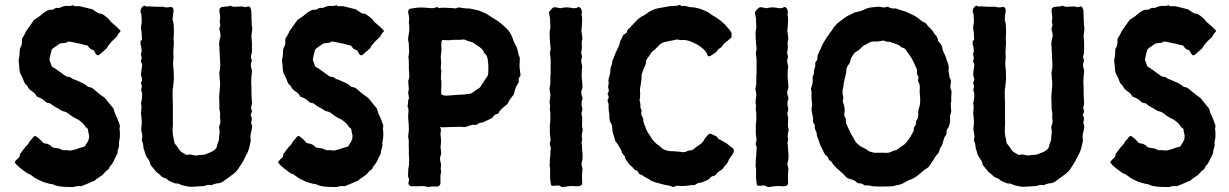

<svg xmlns="http://www.w3.org/2000/svg" viewBox="-20 -752 4940 772"><path d="M187 -549Q184 -539 180 -519Q177 -511 182 -503Q182 -501 184 -497Q186 -493 186 -491Q188 -483 194 -481Q201 -478 240 -449Q248 -443 255 -443Q262 -443 266 -439Q270 -435 277 -433Q280 -432 286.5 -429.5Q293 -427 296 -425Q320 -416 331 -405Q332 -404 335 -403L338 -402Q348 -401 356 -394Q357 -393 364 -387Q371 -381 375 -378Q376 -377 379.5 -374.5Q383 -372 385 -370Q401 -360 406 -353Q409 -349 416 -340.5Q423 -332 426 -328Q428 -326 431 -322.5Q434 -319 435 -317Q438 -314 438 -310Q439 -308 440 -303.5Q441 -299 442 -297Q450 -279 452 -275L461 -251Q462 -249 462 -242Q462 -241 461 -237.5Q460 -234 461 -232Q464 -208 460 -187Q457 -179 459 -170Q459 -166 457 -158Q452 -146 453 -141Q453 -137 451 -133Q446 -122 436 -102Q434 -98 430 -92Q422 -85 419 -76Q417 -71 414 -70Q406 -65 398 -55Q393 -48 379 -39.5Q365 -31 360 -25H359Q327 -11 311 -5Q306 -2 297 -4Q288 -4 283 -2Q277 0 273 0Q248 0 235 -1Q206 -3 192 -11Q192 -12 189.5 -12Q187 -12 186 -12Q184 -12 178 -13.5Q172 -15 169 -16Q166 -17 158 -19Q154 -20 146 -24Q144 -25 139.5 -27Q135 -29 133 -30Q125 -34 122 -36Q104 -49 102 -50Q100 -52 95.5 -53Q91 -54 89 -56Q55 -79 40 -97V-102Q48 -112 52 -115Q60 -121 60 -129Q60 -134 66 -140Q68 -142 72 -148Q76 -154 78 -156Q79 -157 81.5 -160.5Q84 -164 86 -165Q94 -172 97 -180Q99 -184 105 -190Q106 -191 109.5 -195Q113 -199 114 -201Q119 -207 125 -204Q139 -194 145 -187Q153 -175 163 -175Q176 -174 188 -162Q194 -158 197 -158Q198 -158 217 -155Q219 -154 222 -153Q225 -152 226 -151Q232 -148 233 -148Q243 -149 261 -147H266Q269 -148 276 -149.5Q283 -151 286 -152Q291 -154 300 -157Q309 -160 314 -161Q321 -162 324 -168Q326 -173 332 -181Q336 -190 337 -192Q339 -206 338 -210Q334 -222 334 -229Q334 -235 328 -238Q324 -240 320 -248Q318 -251 312 -257Q310 -259 305.5 -262.5Q301 -266 299 -268Q298 -268 296 -269.5Q294 -271 293 -272Q279 -277 259 -292Q246 -303 236 -304Q234 -304 224 -309Q216 -315 212 -317Q209 -318 203 -321.5Q197 -325 194 -327Q192 -328 188 -331.5Q184 -335 180.5 -336.5Q177 -338 173 -338Q165 -339 158 -348Q157 -349 148 -355Q145 -357 139 -359.5Q133 -362 130 -363Q126 -365 126 -367Q123 -375 110 -384Q94 -394 91 -405Q90 -407 87 -410Q80 -414 77 -423Q70 -442 66 -448Q60 -458 58 -473Q58 -478 57 -489.5Q56 -501 55 -507Q55 -514 56 -517Q59 -526 59 -546Q59 -556 62 -560Q70 -572 68 -591Q68 -598 72 -602Q74 -605 77 -610.5Q80 -616 81 -618Q82 -620 84 -624.5Q86 -629 88 -631Q97 -643 115 -669Q116 -672 119 -673Q122 -675 128.5 -679.5Q135 -684 138 -686Q142 -688 143 -690Q157 -702 161 -704Q175 -714 186 -713Q192 -712 198 -716Q205 -722 214 -720Q218 -720 224 -722Q238 -730 257 -728Q263 -727 273 -731H275Q276 -727 283 -727H301Q309 -725 325.5 -721Q342 -717 350 -715Q352 -715 354 -713L372 -701Q377 -697 386 -697Q387 -696 389 -696Q391 -696 392 -695Q395 -693 402 -688Q409 -683 414 -678.5Q419 -674 422 -669Q422 -668 423 -667Q424 -666 425 -665L446 -647Q449 -644 452.5 -641Q456 -638 459.5 -634Q463 -630 465 -628V-627Q455 -617 451 -607Q450 -606 449 -604.5Q448 -603 447 -602Q441 -597 430 -586Q413 -567 412 -563Q412 -561 408 -557Q395 -545 382 -534Q372 -524 364 -537L361 -543Q358 -551 351 -552Q342 -554 335 -565Q332 -570 327 -570Q319 -571 308 -575L293 -578Q265 -584 264 -584Q253 -586 249 -582Q245 -579 235 -579Q225 -579 218 -575Q200 -563 192 -557Q189 -555 187 -549Z M994 -642V-632Q993 -628 992 -618Q991 -608 991 -604Q991 -600 992 -592.5Q993 -585 993 -581V-545Q993 -538 990 -530Q988 -521 990 -517Q994 -510 992 -506Q985 -489 993 -470V-462Q993 -457 991 -445Q991 -441 990.5 -434.5Q990 -428 990 -425V-419Q990 -416 990.5 -410Q991 -404 991 -400V-381Q991 -367 993 -341Q993 -329 991 -326Q988 -320 991 -313Q995 -305 990 -295Q986 -289 990 -285Q994 -276 991 -265Q989 -259 991 -253Q995 -247 993 -236Q992 -231 989.5 -220Q987 -209 987 -204Q987 -199 988 -187V-185Q987 -180 985 -171Q983 -162 981.5 -156Q980 -150 977 -142.5Q974 -135 970 -129L967 -123Q956 -99 949 -90L937 -72Q930 -61 915 -50Q902 -41 878 -23Q867 -15 855 -15Q851 -15 836 -10Q830 -6 827 -8Q815 -10 807 -6Q806 -6 804 -5Q802 -4 801 -4Q795 -4 783 -3Q771 -2 761.5 -1.5Q752 -1 744 -1Q713 -5 699 -13L697 -14H695Q684 -13 671 -20Q669 -21 666 -22Q663 -23 662 -24Q657 -26 654 -29Q649 -35 639 -37Q636 -38 630 -42L621 -51Q608 -61 606 -64Q602 -68 596 -76Q590 -84 586 -88Q584 -92 584 -95Q582 -104 577 -111Q566 -124 563 -137Q563 -140 558 -153Q556 -161 556 -166Q556 -175 552 -182Q549 -187 551 -195Q553 -203 552 -207Q552 -210 550.5 -217Q549 -224 548 -228V-238Q550 -244 550 -266Q549 -276 547 -298Q547 -302 548 -309.5Q549 -317 549 -323Q549 -329 547 -335V-336Q548 -340 549.5 -348Q551 -356 551 -359Q553 -376 549 -385Q546 -390 549 -397Q552 -406 548 -413Q546 -421 550 -426Q553 -432 550 -440Q547 -446 547 -454Q549 -476 551 -485Q553 -494 549 -499Q545 -505 548 -511Q551 -520 548 -528Q545 -534 548 -540Q551 -545 549 -553Q549 -556 548 -562.5Q547 -569 546 -572Q546 -573 545 -574V-576V-588Q551 -589 551 -596Q550 -600 550 -609Q550 -620 549 -625Q545 -641 549 -657Q550 -660 550 -665Q550 -668 549.5 -676Q549 -684 549 -687Q549 -697 545 -704V-709Q547 -723 559 -729H561Q570 -724 576 -726Q578 -728 581 -726Q619 -724 630 -725Q637 -725 639 -724Q648 -721 658 -723Q660 -723 664 -723.5Q668 -724 669 -724L675 -721Q678 -715 678 -708Q678 -707 676.5 -699.5Q675 -692 675 -688Q673 -674 675 -668Q679 -658 679 -638V-616Q677 -592 679 -586V-580Q679 -576 677.5 -553.5Q676 -531 678 -528V-523Q677 -520 677 -513Q677 -506 676 -502Q676 -487 677 -480Q679 -472 679 -432Q678 -416 674 -389V-367Q674 -361 674.5 -350.5Q675 -340 675 -334V-316V-279V-270Q676 -263 674 -226Q674 -219 676 -205Q676 -204 679 -192Q681 -177 682 -176Q684 -173 688.5 -167.5Q693 -162 695 -159Q697 -157 699 -153Q703 -145 712 -139Q719 -136 726 -131Q731 -128 738 -130Q744 -132 750 -130Q764 -126 771 -127Q776 -128 785.5 -129Q795 -130 800 -130Q803 -130 807 -132Q809 -133 819.5 -137Q830 -141 835 -144Q852 -153 853 -168Q855 -176 857 -180Q861 -187 861 -196Q860 -200 862 -210Q862 -212 862.5 -216Q863 -220 863 -223Q863 -228 861 -240Q861 -245 863 -249Q867 -258 866 -268Q864 -282 865 -291Q866 -299 863 -309Q862 -312 862 -319V-336Q862 -340 861.5 -348Q861 -356 861 -360Q861 -367 863 -386Q865 -405 865 -415Q865 -416 862 -455V-462Q867 -479 865 -505Q864 -514 863.5 -533.5Q863 -553 862 -563Q859 -581 866 -603Q868 -614 863 -630Q861 -636 863 -642Q867 -647 865 -657Q862 -666 865 -676V-684Q863 -700 862 -709Q862 -725 880 -725Q897 -725 905 -729H907Q917 -723 929 -725Q952 -727 960 -725Q967 -722 974 -725Q981 -729 986 -722Q988 -718 990 -712Q991 -704 991 -689Q991 -674 992 -667Q992 -665 992 -656Q992 -647 994 -642Z M1246 -549Q1243 -539 1239 -519Q1236 -511 1241 -503Q1241 -501 1243 -497Q1245 -493 1245 -491Q1247 -483 1253 -481Q1260 -478 1299 -449Q1307 -443 1314 -443Q1321 -443 1325 -439Q1329 -435 1336 -433Q1339 -432 1345.5 -429.5Q1352 -427 1355 -425Q1379 -416 1390 -405Q1391 -404 1394 -403L1397 -402Q1407 -401 1415 -394Q1416 -393 1423 -387Q1430 -381 1434 -378Q1435 -377 1438.5 -374.5Q1442 -372 1444 -370Q1460 -360 1465 -353Q1468 -349 1475 -340.5Q1482 -332 1485 -328Q1487 -326 1490 -322.5Q1493 -319 1494 -317Q1497 -314 1497 -310Q1498 -308 1499 -303.5Q1500 -299 1501 -297Q1509 -279 1511 -275L1520 -251Q1521 -249 1521 -242Q1521 -241 1520 -237.5Q1519 -234 1520 -232Q1523 -208 1519 -187Q1516 -179 1518 -170Q1518 -166 1516 -158Q1511 -146 1512 -141Q1512 -137 1510 -133Q1505 -122 1495 -102Q1493 -98 1489 -92Q1481 -85 1478 -76Q1476 -71 1473 -70Q1465 -65 1457 -55Q1452 -48 1438 -39.5Q1424 -31 1419 -25H1418Q1386 -11 1370 -5Q1365 -2 1356 -4Q1347 -4 1342 -2Q1336 0 1332 0Q1307 0 1294 -1Q1265 -3 1251 -11Q1251 -12 1248.5 -12Q1246 -12 1245 -12Q1243 -12 1237 -13.5Q1231 -15 1228 -16Q1225 -17 1217 -19Q1213 -20 1205 -24Q1203 -25 1198.5 -27Q1194 -29 1192 -30Q1184 -34 1181 -36Q1163 -49 1161 -50Q1159 -52 1154.5 -53Q1150 -54 1148 -56Q1114 -79 1099 -97V-102Q1107 -112 1111 -115Q1119 -121 1119 -129Q1119 -134 1125 -140Q1127 -142 1131 -148Q1135 -154 1137 -156Q1138 -157 1140.5 -160.5Q1143 -164 1145 -165Q1153 -172 1156 -180Q1158 -184 1164 -190Q1165 -191 1168.5 -195Q1172 -199 1173 -201Q1178 -207 1184 -204Q1198 -194 1204 -187Q1212 -175 1222 -175Q1235 -174 1247 -162Q1253 -158 1256 -158Q1257 -158 1276 -155Q1278 -154 1281 -153Q1284 -152 1285 -151Q1291 -148 1292 -148Q1302 -149 1320 -147H1325Q1328 -148 1335 -149.5Q1342 -151 1345 -152Q1350 -154 1359 -157Q1368 -160 1373 -161Q1380 -162 1383 -168Q1385 -173 1391 -181Q1395 -190 1396 -192Q1398 -206 1397 -210Q1393 -222 1393 -229Q1393 -235 1387 -238Q1383 -240 1379 -248Q1377 -251 1371 -257Q1369 -259 1364.5 -262.5Q1360 -266 1358 -268Q1357 -268 1355 -269.5Q1353 -271 1352 -272Q1338 -277 1318 -292Q1305 -303 1295 -304Q1293 -304 1283 -309Q1275 -315 1271 -317Q1268 -318 1262 -321.5Q1256 -325 1253 -327Q1251 -328 1247 -331.5Q1243 -335 1239.5 -336.5Q1236 -338 1232 -338Q1224 -339 1217 -348Q1216 -349 1207 -355Q1204 -357 1198 -359.5Q1192 -362 1189 -363Q1185 -365 1185 -367Q1182 -375 1169 -384Q1153 -394 1150 -405Q1149 -407 1146 -410Q1139 -414 1136 -423Q1129 -442 1125 -448Q1119 -458 1117 -473Q1117 -478 1116 -489.5Q1115 -501 1114 -507Q1114 -514 1115 -517Q1118 -526 1118 -546Q1118 -556 1121 -560Q1129 -572 1127 -591Q1127 -598 1131 -602Q1133 -605 1136 -610.5Q1139 -616 1140 -618Q1141 -620 1143 -624.5Q1145 -629 1147 -631Q1156 -643 1174 -669Q1175 -672 1178 -673Q1181 -675 1187.5 -679.5Q1194 -684 1197 -686Q1201 -688 1202 -690Q1216 -702 1220 -704Q1234 -714 1245 -713Q1251 -712 1257 -716Q1264 -722 1273 -720Q1277 -720 1283 -722Q1297 -730 1316 -728Q1322 -727 1332 -731H1334Q1335 -727 1342 -727H1360Q1368 -725 1384.5 -721Q1401 -717 1409 -715Q1411 -715 1413 -713L1431 -701Q1436 -697 1445 -697Q1446 -696 1448 -696Q1450 -696 1451 -695Q1454 -693 1461 -688Q1468 -683 1473 -678.5Q1478 -674 1481 -669Q1481 -668 1482 -667Q1483 -666 1484 -665L1505 -647Q1508 -644 1511.5 -641Q1515 -638 1518.5 -634Q1522 -630 1524 -628V-627Q1514 -617 1510 -607Q1509 -606 1508 -604.5Q1507 -603 1506 -602Q1500 -597 1489 -586Q1472 -567 1471 -563Q1471 -561 1467 -557Q1454 -545 1441 -534Q1431 -524 1423 -537L1420 -543Q1417 -551 1410 -552Q1401 -554 1394 -565Q1391 -570 1386 -570Q1378 -571 1367 -575L1352 -578Q1324 -584 1323 -584Q1312 -586 1308 -582Q1304 -579 1294 -579Q1284 -579 1277 -575Q1259 -563 1251 -557Q1248 -555 1246 -549Z M2071 -465Q2071 -461 2073 -451V-450Q2072 -449 2072 -448Q2072 -447 2071.5 -446.5Q2071 -446 2071 -445Q2063 -436 2066 -425Q2068 -422 2064 -418Q2052 -402 2047 -376Q2046 -371 2041 -366Q2026 -348 2024 -340Q2023 -337 2019 -333Q2015 -330 2009 -324.5Q2003 -319 1999 -316Q1987 -304 1986 -300Q1982 -293 1976 -293Q1970 -292 1964 -284Q1960 -280 1959 -278Q1953 -274 1919 -259H1917Q1908 -259 1899 -252Q1894 -249 1890 -250Q1880 -252 1860 -244Q1859 -244 1856.5 -243Q1854 -242 1852 -241.5Q1850 -241 1848 -241Q1845 -241 1837 -242Q1829 -243 1824 -242Q1803 -242 1761 -240Q1757 -240 1755 -241Q1752 -242 1751 -241Q1750 -240 1751 -238Q1754 -230 1752 -221Q1751 -217 1751 -210Q1755 -190 1752 -167Q1750 -160 1752 -154Q1756 -136 1751 -124Q1747 -113 1752 -98Q1754 -88 1753 -83Q1751 -73 1753 -68Q1755 -60 1752 -53Q1751 -51 1751 -47V-14Q1749 -5 1740 -2Q1739 -2 1736 -2Q1733 -2 1730.5 -2Q1728 -2 1726 -2Q1710 -2 1706 -1Q1702 1 1697 -1Q1685 -5 1661 -3H1634Q1627 -4 1624 -9.5Q1621 -15 1623 -22Q1627 -28 1623 -37Q1619 -42 1621 -49V-63Q1622 -67 1622 -75Q1622 -77 1623 -80Q1624 -83 1624 -85Q1624 -88 1624.5 -94Q1625 -100 1625 -104V-118Q1625 -119 1624.5 -122.5Q1624 -126 1624 -128Q1624 -131 1624 -137Q1624 -143 1624 -148Q1624 -153 1624 -157Q1623 -165 1623.5 -172Q1624 -179 1623.5 -187Q1623 -195 1621 -201Q1621 -208 1622 -211Q1622 -214 1623 -220Q1624 -226 1624 -229Q1624 -255 1622 -267Q1620 -284 1622 -299Q1624 -314 1619 -322V-327Q1621 -339 1621 -345Q1621 -352 1624 -354Q1626 -356 1624 -359Q1624 -363 1623 -369.5Q1622 -376 1621 -379Q1621 -383 1622 -384Q1625 -392 1623 -406Q1623 -408 1622.5 -411.5Q1622 -415 1622 -417Q1620 -425 1623 -431Q1627 -442 1625 -459Q1625 -461 1624.5 -465Q1624 -469 1624 -471Q1624 -474 1624 -495Q1624 -516 1622 -520Q1622 -525 1623 -528Q1626 -546 1625 -551Q1624 -554 1624 -568Q1624 -582 1621 -590V-596Q1621 -597 1622 -605.5Q1623 -614 1624 -618Q1628 -635 1624 -660Q1624 -666 1625 -669V-680Q1625 -683 1623.5 -691Q1622 -699 1621 -703Q1621 -718 1636 -718Q1640 -718 1642 -719Q1667 -724 1704 -720Q1725 -717 1737 -724H1739Q1741 -718 1749 -720Q1759 -722 1788 -720Q1790 -720 1798 -719.5Q1806 -719 1811 -718Q1814 -718 1816 -720Q1824 -723 1833 -721Q1837 -720 1841.5 -719.5Q1846 -719 1851.5 -718.5Q1857 -718 1860 -718Q1869 -718 1873 -717Q1892 -713 1904 -710Q1908 -709 1916 -705Q1917 -705 1920.5 -703Q1924 -701 1926 -701Q1931 -700 1954 -685Q1959 -681 1969.5 -675Q1980 -669 1982 -667L1994 -658Q1998 -655 2005.5 -648Q2013 -641 2017 -637Q2031 -624 2039 -604Q2040 -601 2043.5 -591.5Q2047 -582 2050 -577Q2059 -561 2062 -547Q2064 -532 2068 -525Q2070 -521 2070 -518Q2070 -503 2069 -495V-490Q2069 -486 2069.5 -477.5Q2070 -469 2071 -465ZM1943 -457Q1945 -490 1941 -514Q1938 -531 1928 -538Q1925 -540 1925 -543Q1922 -553 1908 -563L1881 -581Q1879 -582 1874 -583.5Q1869 -585 1867 -586Q1859 -588 1855 -590Q1848 -594 1840 -593Q1836 -592 1826 -592H1803Q1787 -589 1766 -591Q1759 -592 1758 -591Q1757 -590 1755 -583Q1754 -570 1755 -557V-548Q1755 -547 1753.5 -537Q1752 -527 1752 -522Q1752 -516 1754 -502Q1754 -498 1753 -490.5Q1752 -483 1752.5 -477Q1753 -471 1755 -466Q1755 -465 1754.5 -463.5Q1754 -462 1754 -461L1753 -446Q1752 -431 1754 -431Q1756 -413 1754 -395V-375Q1754 -371 1757 -371Q1768 -366 1785 -368Q1790 -368 1798.5 -369Q1807 -370 1814 -370.5Q1821 -371 1827 -371Q1842 -371 1868 -375Q1872 -375 1876 -377Q1879 -379 1884.5 -383Q1890 -387 1893 -389L1902 -395Q1910 -400 1911 -402Q1914 -406 1931 -433Q1932 -434 1933.5 -436.5Q1935 -439 1936 -440Q1942 -447 1943 -457Z M2244 0Q2245 0 2247 -0.5Q2249 -1 2251 -1Q2266 -4 2282 -4Q2286 -5 2294 -3Q2303 -2 2313 -5Q2321 -8 2321 -17Q2321 -21 2320.5 -29.5Q2320 -38 2320 -42Q2320 -51 2322 -69Q2322 -79 2320 -83Q2317 -89 2319 -99Q2324 -113 2322 -135Q2322 -139 2321 -147Q2320 -155 2320 -159V-168Q2317 -177 2320 -186Q2321 -188 2321 -193Q2317 -204 2322 -224Q2324 -232 2321 -239Q2320 -243 2320 -251Q2321 -260 2321 -279Q2320 -282 2319 -287.5Q2318 -293 2318 -296Q2318 -299 2320 -305Q2323 -312 2320 -322Q2319 -324 2318.5 -328Q2318 -332 2318 -333Q2318 -345 2322 -354Q2323 -356 2321 -363Q2314 -379 2320 -393Q2322 -396 2322 -403Q2322 -409 2321 -421.5Q2320 -434 2319 -440V-462Q2319 -464 2319.5 -469Q2320 -474 2320 -476Q2320 -478 2320.5 -481Q2321 -484 2321 -485Q2320 -488 2319 -495Q2318 -502 2317 -506Q2317 -512 2318 -515Q2322 -524 2319 -530Q2316 -538 2318 -548Q2321 -560 2319 -574Q2318 -582 2321 -593Q2322 -599 2321 -605L2318 -626V-632Q2320 -648 2320 -657Q2322 -679 2319 -690Q2318 -693 2319 -696Q2323 -714 2309 -724H2306Q2296 -718 2285 -719Q2257 -725 2239 -720Q2234 -718 2228 -720Q2218 -722 2212 -723Q2204 -723 2199 -717Q2197 -715 2193.5 -711Q2190 -707 2188 -705V-697Q2188 -695 2190.5 -684Q2193 -673 2192 -666V-659Q2195 -643 2190 -624V-618Q2190 -611 2190.5 -597.5Q2191 -584 2192 -577Q2192 -574 2193 -567Q2194 -560 2194 -557Q2194 -554 2193 -549Q2192 -544 2192 -542Q2190 -536 2192 -531Q2194 -516 2194 -514V-504V-484V-457Q2194 -455 2193.5 -452Q2193 -449 2193 -448V-424Q2193 -408 2190 -400Q2188 -396 2190 -393Q2190 -389 2191.5 -381.5Q2193 -374 2193 -373V-368Q2192 -359 2190 -343Q2189 -340 2191 -334Q2193 -323 2191 -318Q2190 -313 2192 -305Q2193 -299 2193 -286V-275Q2193 -263 2192 -258Q2190 -248 2191 -243V-227V-214Q2193 -198 2194 -191Q2194 -187 2192 -181Q2189 -174 2192 -167Q2196 -160 2194 -149Q2193 -146 2193 -135Q2193 -125 2192 -120Q2192 -119 2191.5 -116.5Q2191 -114 2191 -112Q2191 -94 2190 -85Q2190 -84 2190.5 -82Q2191 -80 2191 -79Q2191 -78 2191.5 -76Q2192 -74 2192 -72V-34Q2192 -29 2193 -27Q2193 -22 2195 -12Q2195 -5 2202 -5Q2212 -5 2217 -6Q2229 -8 2238 0Z M2925 -157Q2934 -150 2929 -139Q2928 -138 2927 -135.5Q2926 -133 2926 -132Q2918 -122 2912 -112Q2910 -110 2910 -109Q2908 -99 2897 -88L2894 -85Q2892 -81 2889 -77Q2886 -73 2883.5 -71Q2881 -69 2876 -66Q2871 -63 2869 -61Q2862 -56 2860 -52Q2854 -44 2848 -44Q2841 -44 2836 -37Q2832 -33 2826 -29Q2802 -17 2788 -16Q2786 -16 2778 -11Q2773 -6 2765 -8Q2758 -8 2754 -7Q2728 -2 2706 -5Q2700 -6 2688 0H2686Q2676 -5 2664 -7Q2661 -7 2655.5 -8.5Q2650 -10 2648 -10L2615 -19Q2594 -26 2589 -32L2583 -35Q2576 -38 2569 -43Q2561 -49 2556 -50Q2550 -51 2547 -58Q2544 -66 2537 -67Q2531 -69 2526 -76Q2523 -81 2518 -84Q2517 -85 2514.5 -87.5Q2512 -90 2510 -91.5Q2508 -93 2507 -95Q2506 -96 2504 -100Q2502 -104 2500 -105Q2494 -112 2493 -121Q2493 -124 2490 -126Q2481 -135 2478 -147Q2478 -149 2476 -151Q2474 -155 2468 -165Q2464 -173 2460 -177Q2454 -183 2453 -188Q2452 -194 2448 -206Q2442 -222 2442 -233Q2442 -252 2434 -261Q2432 -263 2432 -266Q2431 -269 2430.5 -276Q2430 -283 2430 -286V-297Q2427 -304 2427 -319V-333Q2426 -336 2425 -340Q2424 -344 2423 -347V-350Q2432 -362 2423 -373V-374Q2430 -386 2427 -395Q2424 -400 2426 -408Q2428 -416 2427 -426Q2425 -429 2427 -434Q2428 -437 2429.5 -443Q2431 -449 2432 -452Q2435 -462 2434 -470Q2434 -475 2436 -481Q2437 -485 2441 -496Q2441 -503 2442 -506Q2454 -539 2469 -569L2472 -578Q2472 -586 2479 -596Q2480 -598 2481 -601Q2482 -604 2483 -605Q2486 -613 2493 -616Q2500 -619 2501 -625Q2502 -632 2510 -638Q2513 -640 2515 -643Q2531 -661 2539 -669Q2551 -681 2559 -685Q2567 -688 2581 -698Q2589 -705 2599 -709Q2611 -716 2628 -719Q2676 -729 2689 -728Q2704 -728 2711 -732H2716Q2718 -726 2724 -728Q2730 -729 2737 -728Q2750 -723 2762 -723Q2787 -722 2823 -705Q2830 -702 2842 -692H2843L2844 -691Q2853 -687 2877 -669Q2881 -666 2887.5 -660Q2894 -654 2897 -651Q2915 -631 2919 -624Q2923 -618 2921 -602Q2921 -600 2917 -598Q2913 -594 2904.5 -587Q2896 -580 2892 -577Q2886 -572 2882 -564Q2878 -560 2875 -558Q2867 -555 2864 -548Q2863 -546 2859 -542L2841 -530Q2837 -527 2833 -526Q2826 -524 2824 -532Q2822 -541 2810 -553Q2791 -572 2755 -586Q2735 -593 2719 -591Q2716 -590 2709 -592Q2701 -595 2693 -591H2692Q2685 -590 2673.5 -587.5Q2662 -585 2659 -584Q2646 -583 2634 -574L2618 -558Q2615 -553 2610 -550Q2603 -547 2598 -539Q2596 -536 2593 -531Q2590 -526 2588 -524Q2587 -523 2583.5 -518Q2580 -513 2579 -510Q2577 -507 2577 -499Q2577 -498 2576.5 -496Q2576 -494 2575.5 -492Q2575 -490 2574 -489Q2572 -484 2567.5 -473Q2563 -462 2561 -456Q2560 -454 2560 -450.5Q2560 -447 2559 -446Q2559 -445 2559.5 -443Q2560 -441 2560 -440Q2560 -439 2558 -423.5Q2556 -408 2554 -400Q2552 -392 2554 -377Q2554 -357 2552 -351Q2551 -349 2553 -343Q2556 -330 2555 -327Q2554 -320 2558 -312Q2561 -308 2559 -301Q2556 -293 2562 -284Q2564 -281 2566 -275Q2566 -272 2567 -265.5Q2568 -259 2569 -256Q2570 -252 2574 -244Q2575 -242 2577 -236Q2579 -230 2580 -228Q2584 -220 2586 -217Q2587 -216 2589 -213.5Q2591 -211 2592 -209Q2607 -180 2633 -164L2636 -161Q2650 -146 2677 -144H2689Q2713 -142 2725 -140Q2737 -140 2742 -144Q2748 -147 2754 -147Q2762 -147 2770 -153Q2773 -156 2779.5 -161Q2786 -166 2790 -168Q2806 -177 2814 -195Q2814 -196 2820 -202Q2822 -205 2828 -211Q2832 -216 2840 -213Q2846 -210 2860 -204Q2863 -202 2865 -199Q2868 -192 2878 -189Q2889 -183 2901 -176Q2905 -173 2913 -166.5Q2921 -160 2925 -157Z M3072 0Q3073 0 3075 -0.5Q3077 -1 3079 -1Q3094 -4 3110 -4Q3114 -5 3122 -3Q3131 -2 3141 -5Q3149 -8 3149 -17Q3149 -21 3148.5 -29.5Q3148 -38 3148 -42Q3148 -51 3150 -69Q3150 -79 3148 -83Q3145 -89 3147 -99Q3152 -113 3150 -135Q3150 -139 3149 -147Q3148 -155 3148 -159V-168Q3145 -177 3148 -186Q3149 -188 3149 -193Q3145 -204 3150 -224Q3152 -232 3149 -239Q3148 -243 3148 -251Q3149 -260 3149 -279Q3148 -282 3147 -287.5Q3146 -293 3146 -296Q3146 -299 3148 -305Q3151 -312 3148 -322Q3147 -324 3146.5 -328Q3146 -332 3146 -333Q3146 -345 3150 -354Q3151 -356 3149 -363Q3142 -379 3148 -393Q3150 -396 3150 -403Q3150 -409 3149 -421.5Q3148 -434 3147 -440V-462Q3147 -464 3147.5 -469Q3148 -474 3148 -476Q3148 -478 3148.5 -481Q3149 -484 3149 -485Q3148 -488 3147 -495Q3146 -502 3145 -506Q3145 -512 3146 -515Q3150 -524 3147 -530Q3144 -538 3146 -548Q3149 -560 3147 -574Q3146 -582 3149 -593Q3150 -599 3149 -605L3146 -626V-632Q3148 -648 3148 -657Q3150 -679 3147 -690Q3146 -693 3147 -696Q3151 -714 3137 -724H3134Q3124 -718 3113 -719Q3085 -725 3067 -720Q3062 -718 3056 -720Q3046 -722 3040 -723Q3032 -723 3027 -717Q3025 -715 3021.5 -711Q3018 -707 3016 -705V-697Q3016 -695 3018.5 -684Q3021 -673 3020 -666V-659Q3023 -643 3018 -624V-618Q3018 -611 3018.5 -597.5Q3019 -584 3020 -577Q3020 -574 3021 -567Q3022 -560 3022 -557Q3022 -554 3021 -549Q3020 -544 3020 -542Q3018 -536 3020 -531Q3022 -516 3022 -514V-504V-484V-457Q3022 -455 3021.5 -452Q3021 -449 3021 -448V-424Q3021 -408 3018 -400Q3016 -396 3018 -393Q3018 -389 3019.5 -381.5Q3021 -374 3021 -373V-368Q3020 -359 3018 -343Q3017 -340 3019 -334Q3021 -323 3019 -318Q3018 -313 3020 -305Q3021 -299 3021 -286V-275Q3021 -263 3020 -258Q3018 -248 3019 -243V-227V-214Q3021 -198 3022 -191Q3022 -187 3020 -181Q3017 -174 3020 -167Q3024 -160 3022 -149Q3021 -146 3021 -135Q3021 -125 3020 -120Q3020 -119 3019.5 -116.5Q3019 -114 3019 -112Q3019 -94 3018 -85Q3018 -84 3018.5 -82Q3019 -80 3019 -79Q3019 -78 3019.5 -76Q3020 -74 3020 -72V-34Q3020 -29 3021 -27Q3021 -22 3023 -12Q3023 -5 3030 -5Q3040 -5 3045 -6Q3057 -8 3066 0Z M3805 -350Q3806 -348 3804 -342Q3802 -334 3804 -313Q3806 -303 3803 -297Q3800 -291 3800 -285Q3800 -283 3800 -278.5Q3800 -274 3800 -271Q3800 -268 3800 -265Q3798 -244 3791 -236Q3786 -230 3786 -221Q3787 -214 3782 -207Q3779 -204 3777 -198Q3775 -194 3773 -185.5Q3771 -177 3768.5 -170.5Q3766 -164 3762 -159L3761 -158Q3758 -146 3754 -139Q3752 -132 3748 -131Q3743 -126 3737 -116Q3736 -114 3734.5 -111Q3733 -108 3732 -107Q3726 -99 3714 -81Q3710 -77 3708 -76Q3695 -69 3673 -49Q3655 -34 3638 -29Q3632 -27 3609 -14Q3604 -11 3594 -9Q3591 -9 3586 -7.5Q3581 -6 3580 -6Q3571 -3 3569 -3Q3555 -2 3525 -2H3515Q3488 -2 3481 -5Q3471 -8 3464 -6Q3456 -6 3453 -9Q3446 -15 3434 -15Q3427 -15 3426 -18Q3418 -27 3396 -33Q3389 -34 3383 -39Q3381 -41 3376 -46.5Q3371 -52 3369 -54Q3365 -58 3356.5 -65Q3348 -72 3344 -76Q3328 -92 3325 -99Q3323 -102 3320 -104Q3311 -109 3310 -117Q3308 -123 3303 -126Q3296 -130 3293 -138Q3291 -143 3286.5 -152Q3282 -161 3280 -165Q3279 -166 3278 -169.5Q3277 -173 3276 -175Q3275 -179 3271.5 -188.5Q3268 -198 3266 -203Q3264 -209 3264 -212Q3264 -221 3258 -230Q3256 -234 3256 -239Q3258 -250 3252 -256Q3249 -259 3249 -266Q3251 -274 3246 -294Q3241 -312 3245 -327V-334Q3245 -342 3243 -354V-381Q3243 -385 3241 -393V-397Q3249 -419 3248 -433Q3246 -443 3250 -450Q3253 -453 3253 -462Q3253 -472 3255 -476Q3259 -485 3258 -494Q3257 -501 3262 -506Q3267 -511 3267 -522Q3267 -527 3268 -530L3277 -551Q3281 -556 3282 -562Q3283 -564 3284.5 -567.5Q3286 -571 3287 -573Q3297 -591 3303 -600Q3304 -601 3311 -611Q3311 -612 3314 -615.5Q3317 -619 3318 -621Q3321 -624 3326 -631.5Q3331 -639 3333 -643Q3336 -647 3345 -656Q3348 -659 3354.5 -664Q3361 -669 3364 -671Q3365 -672 3377 -681Q3379 -682 3382.5 -684.5Q3386 -687 3388 -688Q3397 -693 3415 -701Q3416 -702 3418 -702.5Q3420 -703 3422 -703.5Q3424 -704 3425 -704Q3426 -704 3434.5 -706Q3443 -708 3447 -710Q3470 -722 3490 -723Q3496 -723 3510 -725H3516Q3517 -724 3521 -724Q3525 -724 3526 -723Q3536 -720 3546 -725H3550Q3563 -717 3574 -718Q3581 -719 3588 -716Q3592 -714 3600 -712Q3608 -709 3622 -705Q3624 -704 3631.5 -700.5Q3639 -697 3644 -695Q3666 -685 3680 -672Q3691 -663 3699 -661Q3702 -660 3706 -654Q3708 -652 3711 -648Q3714 -644 3715 -643Q3730 -631 3737 -616Q3739 -613 3745 -607Q3750 -600 3751 -594Q3751 -587 3757 -581Q3768 -570 3769 -559Q3770 -548 3780 -530Q3781 -528 3782.5 -523Q3784 -518 3785 -516Q3787 -508 3789 -504Q3797 -484 3794 -474V-467Q3795 -462 3796 -454Q3797 -446 3798 -441Q3800 -435 3802 -433Q3805 -428 3803 -417Q3799 -400 3804 -392Q3806 -389 3806 -382Q3806 -378 3805 -367Q3804 -356 3805 -350ZM3678 -327Q3682 -348 3678 -379V-390Q3680 -409 3674 -421Q3670 -426 3672 -434Q3675 -442 3670 -449Q3665 -457 3667 -462Q3668 -472 3664 -479Q3663 -480 3658 -493L3646 -517Q3642 -524 3623 -550Q3618 -559 3609 -560Q3603 -562 3600 -566Q3596 -570 3586 -574Q3583 -575 3576 -577.5Q3569 -580 3565 -581Q3561 -584 3555 -584Q3547 -583 3535 -588Q3532 -590 3527 -588Q3507 -584 3496 -585Q3486 -587 3472 -579Q3470 -578 3466 -575.5Q3462 -573 3460 -572Q3452 -570 3446 -563Q3433 -549 3422 -544Q3416 -540 3414 -537Q3412 -534 3408 -528Q3404 -522 3403 -520Q3401 -516 3399 -508Q3399 -502 3394 -495Q3382 -481 3383 -467Q3384 -462 3381 -455Q3372 -418 3371 -406Q3371 -400 3370 -398Q3365 -384 3370 -364Q3372 -358 3370 -353Q3367 -347 3371 -338Q3379 -315 3375 -296Q3373 -288 3377 -282Q3381 -278 3381 -267Q3381 -258 3383 -254Q3385 -249 3389 -241Q3393 -233 3395 -228Q3396 -227 3397 -224Q3398 -221 3399.5 -218.5Q3401 -216 3402 -214L3414 -193Q3419 -182 3426 -175Q3441 -161 3456 -156Q3458 -155 3460.5 -153Q3463 -151 3464 -151Q3466 -150 3468.5 -148Q3471 -146 3473 -144.5Q3475 -143 3477 -143Q3495 -136 3508 -138H3532Q3549 -136 3560 -140L3572 -146Q3586 -147 3597 -158L3598 -159L3616 -171Q3627 -181 3635 -193Q3639 -199 3645 -210Q3651 -221 3653 -224Q3655 -230 3654 -232Q3654 -241 3659 -245Q3664 -252 3663 -259Q3663 -264 3665 -268Q3674 -278 3672 -297Q3672 -305 3673 -309Q3674 -315 3678 -327Z M4340 -642V-632Q4339 -628 4338 -618Q4337 -608 4337 -604Q4337 -600 4338 -592.5Q4339 -585 4339 -581V-545Q4339 -538 4336 -530Q4334 -521 4336 -517Q4340 -510 4338 -506Q4331 -489 4339 -470V-462Q4339 -457 4337 -445Q4337 -441 4336.5 -434.5Q4336 -428 4336 -425V-419Q4336 -416 4336.5 -410Q4337 -404 4337 -400V-381Q4337 -367 4339 -341Q4339 -329 4337 -326Q4334 -320 4337 -313Q4341 -305 4336 -295Q4332 -289 4336 -285Q4340 -276 4337 -265Q4335 -259 4337 -253Q4341 -247 4339 -236Q4338 -231 4335.5 -220Q4333 -209 4333 -204Q4333 -199 4334 -187V-185Q4333 -180 4331 -171Q4329 -162 4327.5 -156Q4326 -150 4323 -142.5Q4320 -135 4316 -129L4313 -123Q4302 -99 4295 -90L4283 -72Q4276 -61 4261 -50Q4248 -41 4224 -23Q4213 -15 4201 -15Q4197 -15 4182 -10Q4176 -6 4173 -8Q4161 -10 4153 -6Q4152 -6 4150 -5Q4148 -4 4147 -4Q4141 -4 4129 -3Q4117 -2 4107.5 -1.5Q4098 -1 4090 -1Q4059 -5 4045 -13L4043 -14H4041Q4030 -13 4017 -20Q4015 -21 4012 -22Q4009 -23 4008 -24Q4003 -26 4000 -29Q3995 -35 3985 -37Q3982 -38 3976 -42L3967 -51Q3954 -61 3952 -64Q3948 -68 3942 -76Q3936 -84 3932 -88Q3930 -92 3930 -95Q3928 -104 3923 -111Q3912 -124 3909 -137Q3909 -140 3904 -153Q3902 -161 3902 -166Q3902 -175 3898 -182Q3895 -187 3897 -195Q3899 -203 3898 -207Q3898 -210 3896.5 -217Q3895 -224 3894 -228V-238Q3896 -244 3896 -266Q3895 -276 3893 -298Q3893 -302 3894 -309.5Q3895 -317 3895 -323Q3895 -329 3893 -335V-336Q3894 -340 3895.5 -348Q3897 -356 3897 -359Q3899 -376 3895 -385Q3892 -390 3895 -397Q3898 -406 3894 -413Q3892 -421 3896 -426Q3899 -432 3896 -440Q3893 -446 3893 -454Q3895 -476 3897 -485Q3899 -494 3895 -499Q3891 -505 3894 -511Q3897 -520 3894 -528Q3891 -534 3894 -540Q3897 -545 3895 -553Q3895 -556 3894 -562.5Q3893 -569 3892 -572Q3892 -573 3891 -574V-576V-588Q3897 -589 3897 -596Q3896 -600 3896 -609Q3896 -620 3895 -625Q3891 -641 3895 -657Q3896 -660 3896 -665Q3896 -668 3895.5 -676Q3895 -684 3895 -687Q3895 -697 3891 -704V-709Q3893 -723 3905 -729H3907Q3916 -724 3922 -726Q3924 -728 3927 -726Q3965 -724 3976 -725Q3983 -725 3985 -724Q3994 -721 4004 -723Q4006 -723 4010 -723.5Q4014 -724 4015 -724L4021 -721Q4024 -715 4024 -708Q4024 -707 4022.5 -699.5Q4021 -692 4021 -688Q4019 -674 4021 -668Q4025 -658 4025 -638V-616Q4023 -592 4025 -586V-580Q4025 -576 4023.5 -553.5Q4022 -531 4024 -528V-523Q4023 -520 4023 -513Q4023 -506 4022 -502Q4022 -487 4023 -480Q4025 -472 4025 -432Q4024 -416 4020 -389V-367Q4020 -361 4020.5 -350.5Q4021 -340 4021 -334V-316V-279V-270Q4022 -263 4020 -226Q4020 -219 4022 -205Q4022 -204 4025 -192Q4027 -177 4028 -176Q4030 -173 4034.5 -167.5Q4039 -162 4041 -159Q4043 -157 4045 -153Q4049 -145 4058 -139Q4065 -136 4072 -131Q4077 -128 4084 -130Q4090 -132 4096 -130Q4110 -126 4117 -127Q4122 -128 4131.5 -129Q4141 -130 4146 -130Q4149 -130 4153 -132Q4155 -133 4165.5 -137Q4176 -141 4181 -144Q4198 -153 4199 -168Q4201 -176 4203 -180Q4207 -187 4207 -196Q4206 -200 4208 -210Q4208 -212 4208.5 -216Q4209 -220 4209 -223Q4209 -228 4207 -240Q4207 -245 4209 -249Q4213 -258 4212 -268Q4210 -282 4211 -291Q4212 -299 4209 -309Q4208 -312 4208 -319V-336Q4208 -340 4207.5 -348Q4207 -356 4207 -360Q4207 -367 4209 -386Q4211 -405 4211 -415Q4211 -416 4208 -455V-462Q4213 -479 4211 -505Q4210 -514 4209.5 -533.5Q4209 -553 4208 -563Q4205 -581 4212 -603Q4214 -614 4209 -630Q4207 -636 4209 -642Q4213 -647 4211 -657Q4208 -666 4211 -676V-684Q4209 -700 4208 -709Q4208 -725 4226 -725Q4243 -725 4251 -729H4253Q4263 -723 4275 -725Q4298 -727 4306 -725Q4313 -722 4320 -725Q4327 -729 4332 -722Q4334 -718 4336 -712Q4337 -704 4337 -689Q4337 -674 4338 -667Q4338 -665 4338 -656Q4338 -647 4340 -642Z M4592 -549Q4589 -539 4585 -519Q4582 -511 4587 -503Q4587 -501 4589 -497Q4591 -493 4591 -491Q4593 -483 4599 -481Q4606 -478 4645 -449Q4653 -443 4660 -443Q4667 -443 4671 -439Q4675 -435 4682 -433Q4685 -432 4691.5 -429.5Q4698 -427 4701 -425Q4725 -416 4736 -405Q4737 -404 4740 -403L4743 -402Q4753 -401 4761 -394Q4762 -393 4769 -387Q4776 -381 4780 -378Q4781 -377 4784.5 -374.5Q4788 -372 4790 -370Q4806 -360 4811 -353Q4814 -349 4821 -340.5Q4828 -332 4831 -328Q4833 -326 4836 -322.5Q4839 -319 4840 -317Q4843 -314 4843 -310Q4844 -308 4845 -303.5Q4846 -299 4847 -297Q4855 -279 4857 -275L4866 -251Q4867 -249 4867 -242Q4867 -241 4866 -237.5Q4865 -234 4866 -232Q4869 -208 4865 -187Q4862 -179 4864 -170Q4864 -166 4862 -158Q4857 -146 4858 -141Q4858 -137 4856 -133Q4851 -122 4841 -102Q4839 -98 4835 -92Q4827 -85 4824 -76Q4822 -71 4819 -70Q4811 -65 4803 -55Q4798 -48 4784 -39.5Q4770 -31 4765 -25H4764Q4732 -11 4716 -5Q4711 -2 4702 -4Q4693 -4 4688 -2Q4682 0 4678 0Q4653 0 4640 -1Q4611 -3 4597 -11Q4597 -12 4594.5 -12Q4592 -12 4591 -12Q4589 -12 4583 -13.5Q4577 -15 4574 -16Q4571 -17 4563 -19Q4559 -20 4551 -24Q4549 -25 4544.5 -27Q4540 -29 4538 -30Q4530 -34 4527 -36Q4509 -49 4507 -50Q4505 -52 4500.5 -53Q4496 -54 4494 -56Q4460 -79 4445 -97V-102Q4453 -112 4457 -115Q4465 -121 4465 -129Q4465 -134 4471 -140Q4473 -142 4477 -148Q4481 -154 4483 -156Q4484 -157 4486.5 -160.5Q4489 -164 4491 -165Q4499 -172 4502 -180Q4504 -184 4510 -190Q4511 -191 4514.5 -195Q4518 -199 4519 -201Q4524 -207 4530 -204Q4544 -194 4550 -187Q4558 -175 4568 -175Q4581 -174 4593 -162Q4599 -158 4602 -158Q4603 -158 4622 -155Q4624 -154 4627 -153Q4630 -152 4631 -151Q4637 -148 4638 -148Q4648 -149 4666 -147H4671Q4674 -148 4681 -149.5Q4688 -151 4691 -152Q4696 -154 4705 -157Q4714 -160 4719 -161Q4726 -162 4729 -168Q4731 -173 4737 -181Q4741 -190 4742 -192Q4744 -206 4743 -210Q4739 -222 4739 -229Q4739 -235 4733 -238Q4729 -240 4725 -248Q4723 -251 4717 -257Q4715 -259 4710.5 -262.5Q4706 -266 4704 -268Q4703 -268 4701 -269.5Q4699 -271 4698 -272Q4684 -277 4664 -292Q4651 -303 4641 -304Q4639 -304 4629 -309Q4621 -315 4617 -317Q4614 -318 4608 -321.5Q4602 -325 4599 -327Q4597 -328 4593 -331.5Q4589 -335 4585.5 -336.5Q4582 -338 4578 -338Q4570 -339 4563 -348Q4562 -349 4553 -355Q4550 -357 4544 -359.5Q4538 -362 4535 -363Q4531 -365 4531 -367Q4528 -375 4515 -384Q4499 -394 4496 -405Q4495 -407 4492 -410Q4485 -414 4482 -423Q4475 -442 4471 -448Q4465 -458 4463 -473Q4463 -478 4462 -489.5Q4461 -501 4460 -507Q4460 -514 4461 -517Q4464 -526 4464 -546Q4464 -556 4467 -560Q4475 -572 4473 -591Q4473 -598 4477 -602Q4479 -605 4482 -610.5Q4485 -616 4486 -618Q4487 -620 4489 -624.5Q4491 -629 4493 -631Q4502 -643 4520 -669Q4521 -672 4524 -673Q4527 -675 4533.5 -679.5Q4540 -684 4543 -686Q4547 -688 4548 -690Q4562 -702 4566 -704Q4580 -714 4591 -713Q4597 -712 4603 -716Q4610 -722 4619 -720Q4623 -720 4629 -722Q4643 -730 4662 -728Q4668 -727 4678 -731H4680Q4681 -727 4688 -727H4706Q4714 -725 4730.5 -721Q4747 -717 4755 -715Q4757 -715 4759 -713L4777 -701Q4782 -697 4791 -697Q4792 -696 4794 -696Q4796 -696 4797 -695Q4800 -693 4807 -688Q4814 -683 4819 -678.5Q4824 -674 4827 -669Q4827 -668 4828 -667Q4829 -666 4830 -665L4851 -647Q4854 -644 4857.5 -641Q4861 -638 4864.5 -634Q4868 -630 4870 -628V-627Q4860 -617 4856 -607Q4855 -606 4854 -604.5Q4853 -603 4852 -602Q4846 -597 4835 -586Q4818 -567 4817 -563Q4817 -561 4813 -557Q4800 -545 4787 -534Q4777 -524 4769 -537L4766 -543Q4763 -551 4756 -552Q4747 -554 4740 -565Q4737 -570 4732 -570Q4724 -571 4713 -575L4698 -578Q4670 -584 4669 -584Q4658 -586 4654 -582Q4650 -579 4640 -579Q4630 -579 4623 -575Q4605 -563 4597 -557Q4594 -555 4592 -549Z"/></svg>

Font: Gutenberg Clean
Style: Regular
Weight: 400
Designer: Nicola Manzari, Bruno Pierini
Foundry: Unio | Creative Solutions
Version: Version 1.001;PS 001.001;hotconv 1.0.88;makeotf.lib2.5.64775